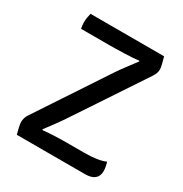

<svg xmlns="http://www.w3.org/2000/svg" viewBox="-161 -805 881 926"><g transform="rotate(30 280.0 -341.5)"><path d="M318 -495Q334 -519 354.5 -546.2Q375 -573.5 396.5 -602L393.5 -605Q382 -603 360.5 -601.5Q339 -600 314.8 -599.2Q290.5 -598.5 269.2 -598Q248 -597.5 237 -597.5H74.5Q72.5 -606 71.5 -614.8Q70.5 -623.5 70.5 -631.5Q70.5 -645.5 72.5 -657.8Q74.5 -670 78 -683H487.5Q493.5 -660.5 496.8 -648.2Q500 -636 501 -629.2Q502 -622.5 502 -617.5Q502 -608 498.8 -598Q495.5 -588 488 -576L234 -193.5Q218 -169 196.5 -139.8Q175 -110.5 155.5 -84.5L158.5 -81.5Q190 -84.5 221.8 -86Q253.5 -87.5 276 -87.5H385Q425 -87.5 454.5 -92Q484 -96.5 503.5 -105.5Q507 -95 509.5 -82.2Q512 -69.5 512 -56.5Q512 -29.5 494.5 -14.8Q477 0 441 0H61.5Q55.5 -22 53 -34Q50.5 -46 49.5 -52.5Q48.5 -59 48.5 -64.5Q48.5 -75 51.8 -86.5Q55 -98 62.5 -108.5Z"/></g></svg>

Font: Signika Negative Light
Style: Regular
Weight: 400
Version: Version 2.001